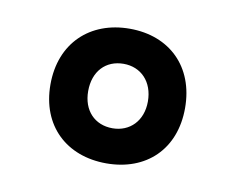

<svg xmlns="http://www.w3.org/2000/svg" viewBox="-43 -706 443 361"><g transform="rotate(10 178.5 -525.5)"><path d="M179 -397C255 -397 307 -446 307 -525C307 -604 255 -654 179 -654C103 -654 50 -604 50 -525C50 -446 103 -397 179 -397ZM179 -464C145 -464 122 -488 122 -525C122 -563 145 -587 179 -587C212 -587 236 -563 236 -525C236 -488 212 -464 179 -464Z"/></g></svg>

Font: Nithya Ranjana NU
Style: Regular
Weight: 400
Designer: Designed by Tathagata Biswas and Noopur Datye with help from Ananda Maharjan, Callijatra
Foundry: Ek Type
Version: Version 1.000